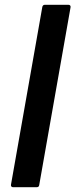

<svg xmlns="http://www.w3.org/2000/svg" viewBox="-20 -783 315 803"><path d="M144 -9Q143 0 133 0H35Q30 0 27.5 -3Q25 -6 26 -11L157 -754Q159 -763 168 -763H266Q271 -763 273.5 -760Q276 -757 275 -752Z"/></svg>

Font: Open Sauce Two Medium Italic
Style: Regular
Weight: 500
Italic angle: -10°
Designer: Alfredo Marco Pradil
Foundry: Creative Sauce Fz LLC
Version: Version 1.477